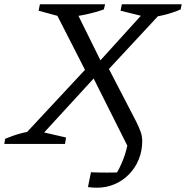

<svg xmlns="http://www.w3.org/2000/svg" viewBox="-43 -671 867 895"><path d="M409 204Q388 204 367 201L381 132Q453 135 529 132L494 147Q516 112 532 70.5Q548 29 556 -21L562 31L382 -328L452 -374L592 -104Q606 -76 613 -55.5Q620 -35 620 -14Q620 32 604 71.5Q588 111 559 141Q530 171 491.5 187.5Q453 204 409 204ZM-23 0 -19 -24Q19 -40 55 -49.5Q91 -59 126 -62L265 -30L260 0ZM57 -10 62 -33 376 -370H453L410 -323L123 -10ZM255 -589 137 -621 143 -651H447L441 -627Q398 -612 352 -602.5Q306 -593 255 -589ZM364 -324 213 -620 217 -641H301L434 -372H409L653 -641H722L718 -622L441 -324ZM648 -589 519 -621 525 -651H804L799 -627Q764 -612 727 -602.5Q690 -593 648 -589Z"/></svg>

Font: Piazzolla 24pt
Style: Italic
Weight: 400
Italic angle: -11.3°
Designer: Juan Pablo del Peral
Foundry: Huerta Tipografica
Version: Version 2.005